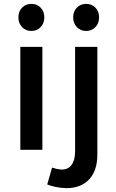

<svg xmlns="http://www.w3.org/2000/svg" viewBox="-20 -774 599 992"><path d="M209 -684Q209 -654 190 -634Q171 -614 142 -614Q113 -614 94 -634Q75 -654 75 -684Q75 -715 94 -734.5Q113 -754 142 -754Q171 -754 190 -734.5Q209 -715 209 -684ZM492 -684Q492 -654 473 -634Q454 -614 425 -614Q396 -614 377 -634Q358 -654 358 -684Q358 -715 377 -734.5Q396 -754 425 -754Q454 -754 473 -734.5Q492 -715 492 -684ZM85 -532H199V0H85ZM249 92Q272 100 296 102Q331 103 349.5 78.5Q368 54 368 7V-532H483V24Q483 108 440 153.5Q397 199 320 198Q266 196 224 179Z"/></svg>

Font: Montserrat-Arabic
Style: Regular
Weight: 400
Designer: Mohamed Gaber
Foundry: Kief Type Foundry
Version: Version 5.008;PS 005.008;hotconv 1.0.88;makeotf.lib2.5.64775